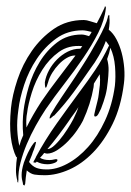

<svg xmlns="http://www.w3.org/2000/svg" viewBox="-20 -543 407 595"><path d="M37 16Q36 18 36.5 21Q37 24 35 22Q33 21 34 18Q29 0 29.5 -19Q30 -38 33 -58L31 -55Q18 -81 13.5 -118.5Q9 -156 14 -208Q18 -248 34 -296Q50 -344 78.5 -385Q107 -426 147 -453.5Q187 -481 240 -481Q248 -481 260 -477Q272 -473 280 -471Q293 -495 304 -519Q304 -523 306 -523Q308 -523 308 -520.5Q308 -518 308 -517Q304 -480 284.5 -441.5Q265 -403 238 -363.5Q211 -324 180 -284Q149 -244 122 -205Q106 -181 90.5 -153Q75 -125 63 -96.5Q51 -68 43.5 -39Q36 -10 37 16ZM262 -333Q236 -295 208 -257Q180 -219 148 -185Q146 -185 141 -180Q136 -175 134 -176Q133 -178 135.5 -184.5Q138 -191 140 -193Q145 -202 153 -214.5Q161 -227 170 -240.5Q179 -254 187.5 -266.5Q196 -279 202 -288Q205 -292 214 -306Q223 -320 235 -338.5Q247 -357 260 -379Q273 -401 284.5 -422Q296 -443 304 -461Q312 -479 314 -489Q314 -493 316 -495Q317 -496 317 -497Q319 -497 319 -494Q319 -491 319 -489Q320 -481 319.5 -471.5Q319 -462 317 -451Q331 -440 341 -421Q351 -402 357 -379.5Q363 -357 365 -332Q367 -307 364 -284Q355 -212 329 -159Q303 -106 268.5 -70.5Q234 -35 194.5 -17.5Q155 0 119 0Q99 0 87 -2Q75 -4 63 -15Q61 -4 60 6Q59 16 58 27Q57 28 56.5 30.5Q56 33 54 31Q51 30 51 27V25Q49 18 48 12Q47 6 47 -1Q47 -8 48.5 -17Q50 -26 54 -39Q56 -45 61 -57Q66 -69 72 -80Q78 -91 83.5 -98Q89 -105 91 -103Q92 -103 91 -99Q90 -95 88.5 -89.5Q87 -84 85 -79Q83 -74 82 -72Q79 -62 75.5 -54.5Q72 -47 70 -41Q81 -27 93.5 -22.5Q106 -18 123 -18Q154 -17 188.5 -35.5Q223 -54 253 -87.5Q283 -121 305.5 -169.5Q328 -218 336 -277Q339 -304 336.5 -336.5Q334 -369 322 -395Q319 -378 312 -360Q317 -342 316.5 -324.5Q316 -307 314 -290Q312 -267 307 -248Q302 -229 293 -206Q290 -199 285 -190Q280 -181 274 -182Q271 -183 272.5 -190Q274 -197 276.5 -207.5Q279 -218 282 -229.5Q285 -241 286 -251Q288 -264 289.5 -280Q291 -296 289 -313L271 -284Q271 -281 270.5 -278.5Q270 -276 270 -273Q261 -221 237 -169Q231 -157 219 -139.5Q207 -122 191.5 -106Q176 -90 158.5 -78.5Q141 -67 126 -67Q123 -67 117 -69Q114 -65 111 -61.5Q108 -58 104 -54Q115 -47 133 -47Q141 -47 148.5 -49Q156 -51 158 -48Q159 -42 148.5 -38Q138 -34 127 -34Q108 -34 94 -42L91 -39Q85 -39 84 -40Q82 -41 83 -41Q84 -41 85 -44L91 -55V-56Q120 -110 155.5 -160Q191 -210 228 -260Q252 -292 275 -326Q298 -360 318 -402L308 -416Q300 -394 286.5 -370.5Q273 -347 262 -333ZM119 -288Q122 -307 132 -325.5Q142 -344 157 -359Q172 -374 190 -383Q208 -392 227 -392H229L235 -400Q193 -404 162.5 -382Q132 -360 111 -326.5Q90 -293 78.5 -256Q67 -219 64 -193Q62 -184 61.5 -172.5Q61 -161 62 -148Q72 -168 83.5 -188Q95 -208 108 -228Q134 -266 161 -301Q188 -336 214 -371H212Q200 -371 187 -363.5Q174 -356 162.5 -344Q151 -332 142 -317.5Q133 -303 129 -288Q124 -271 122 -271Q119 -271 119 -288ZM37 -203Q32 -168 33.5 -140Q35 -112 40 -91Q44 -107 52 -124Q50 -145 50.5 -165Q51 -185 53 -200Q57 -233 69 -274Q81 -315 103 -351Q125 -387 157 -411.5Q189 -436 233 -436Q238 -436 244 -434.5Q250 -433 256 -431Q262 -439 264 -444Q257 -446 249 -447.5Q241 -449 236 -449Q189 -449 154 -423.5Q119 -398 94 -360.5Q69 -323 55 -280.5Q41 -238 37 -203ZM194 -169Q178 -146 161 -123.5Q144 -101 127 -81Q137 -81 150.5 -94Q164 -107 176.5 -124.5Q189 -142 199 -159Q209 -176 212 -184Q219 -198 223 -211Q215 -198 207 -187.5Q199 -177 194 -169Z"/></svg>

Font: Akronim
Style: Regular
Weight: 400
Designer: Grzegorz Klimczewski
Foundry: Fonty.PL
Version: Version 1.002